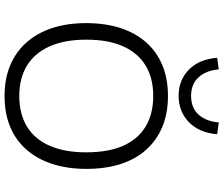

<svg xmlns="http://www.w3.org/2000/svg" viewBox="-89 -888 985 847"><g transform="rotate(90 403.5 -464.5)"><path d="M403 8Q329 8 269.5 -16.5Q210 -41 168 -88Q126 -135 104 -201.5Q82 -268 82 -352Q82 -437 104 -504Q126 -571 167.5 -617.5Q209 -664 268.5 -688.5Q328 -713 403 -713Q479 -713 538.5 -688.5Q598 -664 640 -617.5Q682 -571 703.5 -504.5Q725 -438 725 -353Q725 -269 703 -202Q681 -135 639.5 -88Q598 -41 538.5 -16.5Q479 8 403 8ZM403 -57Q482 -57 537.5 -90.5Q593 -124 622.5 -190Q652 -256 652 -353Q652 -450 623 -515.5Q594 -581 538 -614.5Q482 -648 403 -648Q325 -648 269.5 -614.5Q214 -581 184.5 -515.5Q155 -450 155 -353Q155 -257 184.5 -191Q214 -125 269.5 -91Q325 -57 403 -57ZM403 -760Q333 -760 287 -805.5Q241 -851 235 -930L286 -937Q291 -881 321 -848Q351 -815 403 -815Q457 -815 486.5 -849Q516 -883 520 -937L572 -930Q566 -851 519 -805.5Q472 -760 403 -760Z"/></g></svg>

Font: Nunito Sans 7pt Light
Style: Regular
Weight: 300
Designer: Vernon Adams
Foundry: Vernon Adams
Version: Version 3.101;gftools[0.9.27]